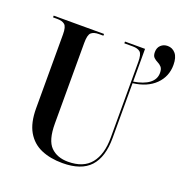

<svg xmlns="http://www.w3.org/2000/svg" viewBox="-138 -893 981 1025"><g transform="rotate(20 352.5 -380.0)"><path d="M326 10Q257 10 205 -12.5Q153 -35 124 -85Q95 -135 95 -217V-637Q95 -680 80.5 -692Q66 -704 38 -704H14V-714H300V-704H274Q246 -704 231.5 -691.5Q217 -679 217 -633V-175Q217 -80 253.5 -43.5Q290 -7 352 -7Q439 -7 481 -59Q523 -111 523 -206V-636Q523 -680 509 -692Q495 -704 467 -704H419V-714H533V-528Q590 -537 621 -560.5Q652 -584 652 -620Q652 -643 642.5 -653.5Q633 -664 620.5 -670Q608 -676 598 -685.5Q588 -695 588 -716Q588 -741 603.5 -755.5Q619 -770 642 -770Q669 -770 687 -749Q705 -728 705 -685Q705 -619 659.5 -574Q614 -529 533 -519V-208Q533 -99 483 -44.5Q433 10 326 10Z"/></g></svg>

Font: Noto Serif Display Condensed SemiBold
Style: Regular
Weight: 600
Width: 3
Designer: Monotype Design Team
Foundry: Monotype Imaging Inc.
Version: Version 2.009